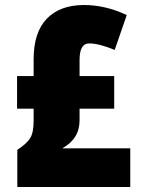

<svg xmlns="http://www.w3.org/2000/svg" viewBox="-20 -745 563 765"><path d="M485 -685 437 -546Q375 -572 335 -572Q297 -572 297 -506V-442H435V-312H297V-265Q297 -192 228 -154H499V0H49V-148Q87 -173 100.5 -195Q114 -217 114 -264V-312H48V-442H114V-509Q114 -616 166.5 -670.5Q219 -725 315 -725Q400 -725 485 -685Z"/></svg>

Font: Noto Sans Display Black Narrow
Style: Regular
Weight: 900
Width: 4
Designer: Monotype Design team
Foundry: Monotype Imaging Inc.
Version: Version 1.000